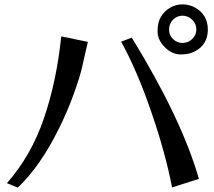

<svg xmlns="http://www.w3.org/2000/svg" viewBox="-20 -859 981 880"><path d="M11.7 -19.5Q122.1 -144.5 180.7 -314.9Q239.3 -485.4 260.7 -692.4L382.8 -667Q377.9 -648.4 372.1 -621.6Q366.2 -594.7 356 -549.8Q345.7 -504.9 316.9 -425.3Q288.1 -345.7 249 -267.6Q165 -97.7 61.5 1ZM535.2 -668 584 -686.5Q813.5 -312.5 891.6 -39.1L768.6 0Q739.3 -154.3 673.3 -346.2Q607.4 -538.1 535.2 -668ZM816.4 -838.9Q848.6 -838.9 876 -823.2Q932.6 -790 932.6 -723.6Q932.6 -656.2 876 -625Q848.6 -609.4 808.6 -609.4Q768.6 -609.4 735.4 -642.6Q702.1 -675.8 702.1 -715.8Q702.1 -755.9 717.3 -781.7Q732.4 -807.6 758.8 -823.2Q785.2 -838.9 816.4 -838.9ZM754.9 -723.6Q754.9 -697.3 773.4 -679.7Q792 -662.1 816.4 -662.1Q841.8 -662.1 860.8 -680.2Q879.9 -698.2 879.9 -723.6Q879.9 -750 860.8 -768.6Q841.8 -787.1 816.4 -787.1Q791 -787.1 772.9 -768.6Q754.9 -750 754.9 -723.6Z"/></svg>

Font: GenEi LateMin P v2
Style: Medium
Weight: 500
Designer: o_tamon (Modified)
Foundry: o_tamon / Adobe Systems Incorporated / FONT 910 / Philipp H. Poll
Version: Version 2.1;Original Version 1.004